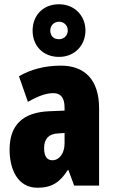

<svg xmlns="http://www.w3.org/2000/svg" viewBox="-20 -871 534 901"><path d="M257 -604C331 -604 381 -659 381 -728C381 -797 330 -851 257 -851C182 -851 133 -799 133 -727C133 -656 182 -604 257 -604ZM257 -687C230 -687 216 -704 216 -728C216 -752 234 -769 257 -769C280 -769 298 -752 298 -728C298 -704 280 -687 257 -687ZM266 -563C190 -563 123 -545 69 -513L111 -393C160 -421 198 -434 230 -434C266 -434 283 -411 283 -366V-352L211 -349C90 -344 25 -287 25 -169C25 -79 61 10 156 10C225 10 262 -17 298 -73H301L328 0H445V-363C445 -498 376 -563 266 -563ZM253 -245 283 -247V-198C283 -151 258 -119 226 -119C200 -119 187 -138 187 -176C187 -220 209 -243 253 -245Z"/></svg>

Font: Noto Sans Lao ExtraCondensed Black
Style: Regular
Weight: 900
Width: 2
Designer: Monotype Design Team
Foundry: Monotype Imaging Inc.
Version: Version 2.003